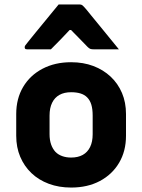

<svg xmlns="http://www.w3.org/2000/svg" viewBox="-20 -832 640 864"><path d="M300 -552Q355 -552 400 -535Q445 -518 478 -487Q511 -456 529 -413.5Q547 -371 547 -319V-221Q547 -152 516 -99.5Q485 -47 429.5 -17.5Q374 12 300 12Q245 12 199.5 -5Q154 -22 121.5 -53Q89 -84 71 -126.5Q53 -169 53 -221V-319Q53 -388 84 -440.5Q115 -493 171 -522.5Q227 -552 300 -552ZM300 -417Q269 -417 247.5 -405Q226 -393 214.5 -369.5Q203 -346 203 -312V-228Q203 -202 210 -182Q217 -162 230 -148Q242 -136 260 -129.5Q278 -123 300 -123Q331 -123 352.5 -135Q374 -147 385.5 -170.5Q397 -194 397 -228V-312Q397 -341 391 -361Q385 -381 372 -394Q360 -406 342 -411.5Q324 -417 300 -417ZM244 -812Q268 -812 291.5 -812Q315 -812 338 -812Q346 -812 351 -808Q356 -804 368 -790Q375 -781 392 -760.5Q409 -740 431 -713Q453 -686 475 -659Q497 -632 515 -610Q487 -610 459 -610Q431 -610 403 -610Q392 -610 386.5 -612Q381 -614 374 -621Q364 -631 341.5 -654.5Q319 -678 279 -718L331 -697H265L315 -720Q278 -680 253.5 -655Q229 -630 209 -610H102Q98 -610 95.5 -611Q93 -612 92 -614.5Q91 -617 91 -619Q91 -624 94 -628Q97 -632 109 -647Q120 -661 138.5 -683.5Q157 -706 177.5 -731Q198 -756 216 -778Q234 -800 244 -812Z"/></svg>

Font: Recursive ExtraBold
Style: Regular
Weight: 800
Version: Version 1.085